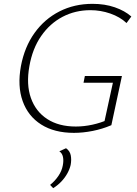

<svg xmlns="http://www.w3.org/2000/svg" viewBox="-20 -685 712 1000"><path d="M365 7Q263 7 194.5 -36.5Q126 -80 98 -158.5Q70 -237 89 -341Q108 -441 160 -513.5Q212 -586 289.5 -625.5Q367 -665 462 -665Q526 -665 578 -647Q630 -629 664 -599L639 -565Q605 -597 554.5 -614.5Q504 -632 451 -632Q372 -632 306 -597.5Q240 -563 194.5 -497.5Q149 -432 133 -340Q116 -245 141 -174.5Q166 -104 226 -65Q286 -26 375 -26Q417 -26 461 -35.5Q505 -45 545 -63L520 -34L568 -254H415L422 -289H615L560 -33Q513 -13 462.5 -3Q412 7 365 7ZM257 295 241 278Q266 258 284 231.5Q302 205 307 177Q312 152 308 132.5Q304 113 289 103L324 87Q344 101 348.5 124Q353 147 348 174Q343 196 330.5 218.5Q318 241 299.5 260.5Q281 280 257 295Z"/></svg>

Font: Ysabeau ExtraLight
Style: Italic
Weight: 250
Italic angle: -12°
Version: Version 2.000;gftools[0.9.27.dev2+g8671c4b]